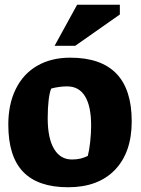

<svg xmlns="http://www.w3.org/2000/svg" viewBox="-20 -776 593 809"><path d="M15 -251Q15 -337 46.5 -401Q78 -465 137 -499Q196 -533 276 -533Q535 -533 535 -265Q535 -134 464.5 -60.5Q394 13 267 13Q140 13 77.5 -52Q15 -117 15 -251ZM350 -119Q356 -142 360 -178Q364 -214 364 -247Q364 -328 338.5 -370Q313 -412 263 -412Q230 -412 196 -403Q189 -388 185 -354.5Q181 -321 181 -278Q181 -194 207.5 -149Q234 -104 283 -104Q303 -104 318 -107.5Q333 -111 350 -119ZM305 -756H485V-715L297 -583H210Z"/></svg>

Font: Suez One
Style: Regular
Weight: 400
Designer: Michal Sahar
Foundry: Hagilda
Version: Version 1.001